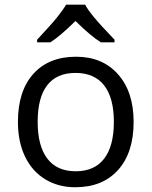

<svg xmlns="http://www.w3.org/2000/svg" viewBox="-20 -786 644 816"><path d="M547.9 -268.1Q547.9 -137.2 481.9 -63.7Q416 9.8 299.8 9.8Q228 9.8 172.4 -23.9Q116.7 -57.6 86.4 -120.6Q56.2 -183.6 56.2 -268.1Q56.2 -398.9 121.6 -471.9Q187 -544.9 303.2 -544.9Q415.5 -544.9 481.7 -470.2Q547.9 -395.5 547.9 -268.1ZM140.1 -268.1Q140.1 -165.5 181.2 -111.8Q222.2 -58.1 301.8 -58.1Q381.3 -58.1 422.6 -111.6Q463.9 -165 463.9 -268.1Q463.9 -370.1 422.6 -423.1Q381.3 -476.1 300.8 -476.1Q221.2 -476.1 180.7 -423.8Q140.1 -371.6 140.1 -268.1ZM137.7 -617.2Q199.7 -683.6 224.6 -714.8Q249.5 -746.1 260.7 -766.1H341.8Q352.5 -745.6 379.2 -713.1Q405.8 -680.7 466.8 -617.2V-606H408.7Q365.7 -632.8 300.8 -696.8Q234.4 -631.3 193.8 -606H137.7Z"/></svg>

Font: Open Sans Y to K
Style: Regular
Weight: 400
Version: Version 1.10